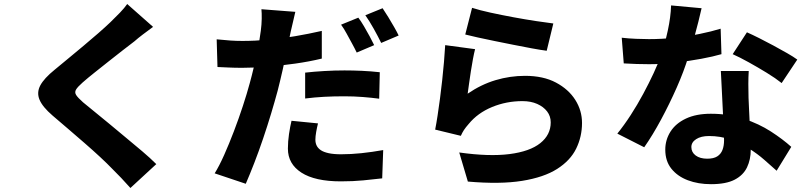

<svg xmlns="http://www.w3.org/2000/svg" viewBox="-20 -850 4040 957"><path d="M743 -716Q717 -697 692.5 -678.5Q668 -660 650 -644Q625 -625 591.5 -599Q558 -573 521.5 -544Q485 -515 451 -488Q417 -461 392 -439Q367 -417 359 -403.5Q351 -390 359.5 -376.5Q368 -363 394 -340Q415 -322 449 -295Q483 -268 523.5 -234Q564 -200 607 -164.5Q650 -129 689.5 -95.5Q729 -62 759 -32L630 87Q585 36 537 -11Q515 -34 479.5 -67Q444 -100 402 -136.5Q360 -173 318 -209Q276 -245 242 -274Q192 -317 177 -353Q162 -389 181 -424.5Q200 -460 252 -502Q281 -526 318.5 -557Q356 -588 395.5 -621Q435 -654 470.5 -685Q506 -716 531 -740Q555 -763 578 -787Q601 -811 614 -830Z M1452 -791Q1447 -769 1440 -739Q1433 -709 1429 -692Q1422 -659 1412 -609.5Q1402 -560 1389.5 -504.5Q1377 -449 1364 -398Q1350 -346 1331.5 -284.5Q1313 -223 1291.5 -159.5Q1270 -96 1247.5 -38Q1225 20 1205 66L1050 14Q1073 -23 1097.5 -78Q1122 -133 1146 -196Q1170 -259 1190.5 -321.5Q1211 -384 1225 -436Q1235 -472 1243.5 -508.5Q1252 -545 1259.5 -579Q1267 -613 1272 -643.5Q1277 -674 1280 -697Q1284 -727 1284.5 -756Q1285 -785 1283 -804ZM1188 -646Q1251 -646 1317 -652Q1383 -658 1450.5 -669.5Q1518 -681 1584 -696V-558Q1522 -543 1451.5 -533Q1381 -523 1312.5 -517.5Q1244 -512 1187 -512Q1149 -512 1119.5 -513.5Q1090 -515 1064 -516L1060 -654Q1100 -650 1128 -648Q1156 -646 1188 -646ZM1501 -488Q1545 -493 1596.5 -496Q1648 -499 1697 -499Q1739 -499 1783.5 -497Q1828 -495 1873 -490L1870 -358Q1833 -363 1788.5 -366.5Q1744 -370 1697 -370Q1643 -370 1596 -367.5Q1549 -365 1501 -359ZM1565 -235Q1560 -215 1556 -192.5Q1552 -170 1552 -154Q1552 -137 1558.5 -124Q1565 -111 1579 -101.5Q1593 -92 1618 -86.5Q1643 -81 1680 -81Q1729 -81 1781.5 -86.5Q1834 -92 1890 -102L1885 39Q1842 44 1791 49Q1740 54 1679 54Q1550 54 1482.5 10.5Q1415 -33 1415 -109Q1415 -145 1420.5 -182Q1426 -219 1433 -248ZM1766 -762Q1779 -745 1794 -719.5Q1809 -694 1822.5 -669Q1836 -644 1845 -625L1758 -588Q1748 -609 1734.5 -633.5Q1721 -658 1707.5 -683Q1694 -708 1680 -727ZM1887 -809Q1900 -790 1915.5 -764.5Q1931 -739 1945 -714.5Q1959 -690 1967 -673L1880 -636Q1865 -667 1843 -706.5Q1821 -746 1801 -774Z M2333 -811Q2370 -799 2425 -787Q2480 -775 2539.5 -764Q2599 -753 2652 -745Q2705 -737 2738 -733L2705 -597Q2674 -601 2631 -609Q2588 -617 2540 -626.5Q2492 -636 2445.5 -645.5Q2399 -655 2360.5 -663.5Q2322 -672 2299 -678ZM2348 -605Q2343 -586 2337.5 -556.5Q2332 -527 2327 -495Q2322 -463 2318 -433.5Q2314 -404 2311 -383Q2378 -429 2450 -450.5Q2522 -472 2597 -472Q2688 -472 2751 -438.5Q2814 -405 2847.5 -352Q2881 -299 2881 -237Q2881 -169 2852 -109.5Q2823 -50 2757 -8Q2691 34 2582 51.5Q2473 69 2312 55L2269 -90Q2418 -69 2519.5 -82Q2621 -95 2673 -136.5Q2725 -178 2725 -240Q2725 -271 2707 -294.5Q2689 -318 2657.5 -332Q2626 -346 2584 -346Q2504 -346 2432.5 -316.5Q2361 -287 2316 -232Q2301 -215 2292.5 -202Q2284 -189 2277 -173L2149 -204Q2155 -234 2161 -273.5Q2167 -313 2173 -358Q2179 -403 2184 -449.5Q2189 -496 2193 -541.5Q2197 -587 2199 -625Z M3079 -662Q3113 -658 3151 -656.5Q3189 -655 3215 -655Q3279 -655 3344 -662Q3409 -669 3468 -681Q3527 -693 3572 -707L3576 -580Q3535 -568 3475.5 -557Q3416 -546 3348.5 -538Q3281 -530 3216 -530Q3185 -530 3154 -531Q3123 -532 3089 -534ZM3477 -809Q3471 -782 3461 -742Q3451 -702 3438.5 -656.5Q3426 -611 3411 -567Q3389 -495 3353 -413.5Q3317 -332 3275 -254Q3233 -176 3191 -116L3057 -184Q3091 -226 3124 -277Q3157 -328 3186 -382Q3215 -436 3238 -485.5Q3261 -535 3275 -575Q3294 -631 3308.5 -697.5Q3323 -764 3325 -823ZM3712 -496Q3710 -465 3710 -431.5Q3710 -398 3711 -362Q3712 -341 3713.5 -306Q3715 -271 3717 -232Q3719 -193 3720.5 -158Q3722 -123 3722 -103Q3722 -55 3703.5 -16Q3685 23 3642 45.5Q3599 68 3524 68Q3460 68 3408.5 48.5Q3357 29 3326.5 -9Q3296 -47 3296 -104Q3296 -153 3322 -194Q3348 -235 3399 -259Q3450 -283 3523 -283Q3612 -283 3687.5 -258Q3763 -233 3822.5 -194.5Q3882 -156 3924 -118L3851 1Q3824 -23 3790 -53Q3756 -83 3713 -110Q3670 -137 3620.5 -154.5Q3571 -172 3514 -172Q3474 -172 3450 -156.5Q3426 -141 3426 -117Q3426 -91 3447.5 -75Q3469 -59 3505 -59Q3537 -59 3555 -70.5Q3573 -82 3581 -102.5Q3589 -123 3589 -151Q3589 -172 3587 -213.5Q3585 -255 3582.5 -306Q3580 -357 3577.5 -407.5Q3575 -458 3573 -496ZM3876 -436Q3846 -460 3802 -487Q3758 -514 3712 -539.5Q3666 -565 3632 -580L3703 -689Q3730 -677 3765 -659.5Q3800 -642 3836 -622.5Q3872 -603 3903.5 -585Q3935 -567 3954 -553Z"/></svg>

Font: Noto Sans JP ExtraBold
Style: Regular
Weight: 800
Designer: Ryoko NISHIZUKA  (kana, bopomofo & ideographs); Paul D. Hunt (Latin, Greek & Cyrillic); Sandoll Communications , Soo-you
Foundry: Adobe
Version: Version 2.004-H2;hotconv 1.0.118;makeotfexe 2.5.65603